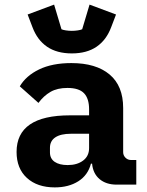

<svg xmlns="http://www.w3.org/2000/svg" viewBox="-20 -802 640 834"><path d="M487 0Q441 0 412.5 -24Q384 -48 380 -91H375Q362 -41 320 -14.5Q278 12 218 12Q142 12 97 -29Q52 -70 52 -142Q52 -301 284 -301H367V-327Q367 -374 345 -397Q323 -420 273 -420Q229 -420 199.5 -403Q170 -386 147 -355L66 -427Q93 -473 150 -500.5Q207 -528 290 -528Q397 -528 456 -478.5Q515 -429 515 -333V-141Q515 -127 525 -117Q535 -107 549 -107H572V0ZM367 -159V-221H288Q244 -221 220.5 -205.5Q197 -190 197 -160V-140Q197 -113 217.5 -99Q238 -85 274 -85Q315 -85 341 -104.5Q367 -124 367 -159ZM121 -684 100 -739 215 -782 247 -675Q253 -672 266 -670Q279 -668 292 -668Q305 -668 318 -670Q331 -672 337 -675L369 -782L484 -739L463 -684Q442 -628 399.5 -599Q357 -570 292 -570Q227 -570 184.5 -599Q142 -628 121 -684Z"/></svg>

Font: iA Writer Duo V
Style: Regular
Weight: 400
Designer: Mike Abbink, Paul van der Laan, Pieter van Rosmalen, Oliver Reichenstein
Foundry: Information Architects Inc.
Version: Version 2.000